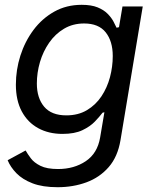

<svg xmlns="http://www.w3.org/2000/svg" viewBox="-20 -573 653 809"><path d="M222.7 215.8Q159.7 215.8 117.2 199.5Q74.7 183.1 49.3 157Q23.9 130.9 12.2 102.1L87.9 61Q96.2 75.7 109.9 94Q123.5 112.3 150.4 125.7Q177.2 139.2 224.6 139.2Q292 139.2 341.3 106.2Q390.6 73.2 401.9 6.3L419.9 -100.1L412.1 -98.1Q399.9 -82 379.9 -61Q359.9 -40 327.1 -24.4Q294.4 -8.8 243.2 -8.8Q185.1 -8.8 140.9 -33Q96.7 -57.1 71.8 -103.5Q46.9 -149.9 46.9 -216.3Q46.9 -278.8 65.9 -338.6Q85 -398.4 121.1 -446.8Q157.2 -495.1 208.5 -523.9Q259.8 -552.7 324.2 -552.7Q364.7 -552.7 391.1 -542Q417.5 -531.2 433.3 -515.1Q449.2 -499 457.8 -482.9Q466.3 -466.8 471.2 -456.1L481.4 -458.5L496.1 -545.9H581.5L487.8 17.1Q476.1 87.4 438 131.1Q399.9 174.8 344 195.3Q288.1 215.8 222.7 215.8ZM259.3 -86.9Q309.6 -86.9 346.4 -108.9Q383.3 -130.9 407.5 -167.2Q431.6 -203.6 443.4 -247.8Q455.1 -292 455.1 -336.9Q455.1 -399.4 425.3 -436.8Q395.5 -474.1 334.5 -474.1Q287.1 -474.1 250 -452.1Q212.9 -430.2 187.3 -393.3Q161.6 -356.4 148.4 -311.5Q135.3 -266.6 135.3 -221.2Q135.3 -160.2 166 -123.5Q196.8 -86.9 259.3 -86.9Z"/></svg>

Font: Adwaita Sans
Style: Italic
Weight: 400
Italic angle: -9.39999°
Designer: Rasmus Andersson
Foundry: rsms
Version: Version 4.001;git-9221beed3